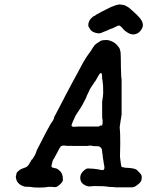

<svg xmlns="http://www.w3.org/2000/svg" viewBox="-20 -822 659 859"><path d="M469 -641Q487 -636 499 -625Q508 -616 514 -607Q517 -601 518 -594Q519 -591 519.5 -588Q520 -585 520 -575Q520 -565 520.5 -561Q521 -557 521 -518Q522 -473 524 -467Q524 -465 524 -389Q524 -313 524 -310Q523 -307 522 -296Q521 -290 519 -278Q517 -266 517 -263.5Q517 -261 516 -258Q515 -252 516 -246Q518 -232 518 -182Q518 -148 517 -130Q516 -121 519 -103Q521 -93 521 -88Q522 -81 524 -76Q525 -73 530 -74Q533 -74 534 -73Q537 -71 553 -71Q566 -70 568 -69.5Q570 -69 576 -68Q588 -66 594 -60Q603 -51 606.5 -47Q610 -43 610 -43Q610 -43 612 -39L614 -35V-27Q614 -20 613 -16Q609 -6 600 1Q593 7 587 11L583 13L573 16H493L492 15Q491 15 486 15Q473 15 451 12Q448 11 430.5 11Q413 11 407.5 10.5Q402 10 394.5 11Q387 12 380 12Q373 12 368 10Q362 8 355 3.5Q348 -1 344 -7Q339 -16 339 -25Q338 -42 352 -56Q361 -65 370 -68Q373 -69 373.5 -68.5Q374 -68 380 -68Q395 -68 415 -65Q420 -64 425.5 -63Q431 -62 433 -61.5Q435 -61 438 -61Q445 -60 447 -69Q448 -76 445 -87Q444 -95 443 -100Q439 -123 439 -129Q439 -134 438 -136Q437 -136 437 -144Q437 -154 433 -159Q429 -165 423 -167Q420 -168 410 -168Q392 -168 391 -170Q390 -170 385 -170.5Q380 -171 376 -170L372 -169H327Q282 -169 279 -169.5Q276 -170 267 -171Q253 -171 249 -163Q247 -160 245 -156.5Q243 -153 237 -141Q232 -132 227 -123Q224 -116 222.5 -114Q221 -112 220 -111Q215 -103 214 -96Q214 -93 212 -87Q209 -80 211 -75Q213 -72 220 -71Q229 -69 233 -68Q240 -65 248 -57Q255 -51 258 -41Q262 -31 261 -24Q261 -20 261 -20Q263 -19 260 -11Q256 -3 245 6Q238 13 229 15Q226 16 212 14Q203 14 197 14Q190 15 182 16Q179 17 155.5 17Q132 17 127.5 16Q123 15 115 14Q98 14 91 13Q83 11 75 7Q69 4 61 -4Q55 -10 53 -19Q50 -29 51 -34Q52 -36 53 -40.5Q54 -45 54 -46Q53 -50 67 -61Q75 -67 86 -70Q96 -73 101 -77Q108 -82 118 -101Q122 -109 122.5 -108.5Q123 -108 125 -110Q127 -112 128 -114Q129 -116 130 -118Q131 -119 134.5 -125Q138 -131 138 -132Q138 -133 140.5 -138Q143 -143 143 -145.5Q143 -148 155 -170Q166 -192 188 -234Q211 -276 212 -276Q214 -277 218.5 -286Q223 -295 222 -295Q221 -296 224 -301Q239 -330 267 -383Q271 -391 271 -391.5Q271 -392 275.5 -400Q280 -408 290 -427Q300 -446 306.5 -458Q313 -470 325 -492L355 -548V-547L362 -559Q367 -567 367 -567L372 -574Q372 -575 373 -576Q374 -576 375.5 -579Q377 -582 377 -581L378 -583Q380 -585 380 -585Q380 -585 381 -586.5Q382 -588 384 -591Q387 -594 390 -600Q394 -607 397 -611Q399 -613 399 -613.5Q399 -614 401.5 -617Q404 -620 404 -620.5Q404 -621 407.5 -623.5Q411 -626 413 -628Q415 -630 421 -633Q427 -636 428 -638Q430 -640 440 -642Q445 -642 446 -642.5Q447 -643 455 -643Q463 -643 469 -641ZM435 -493Q431 -499 423 -488Q420 -483 410 -465Q407 -459 404 -456Q401 -453 399.5 -449.5Q398 -446 396 -444Q394 -442 389 -434Q382 -424 374 -405Q372 -400 369 -395Q366 -388 364 -382Q362 -378 358.5 -371.5Q355 -365 349 -353.5Q343 -342 340 -338Q337 -334 335 -331Q332 -325 322 -311Q318 -305 315 -298Q311 -288 306 -278Q300 -265 300 -260Q300 -258 301 -258Q302 -256 307 -255Q312 -254 314 -255Q316 -256 368 -256H420L424 -257Q427 -259 428 -260Q429 -261 431.5 -260.5Q434 -260 435 -260Q438 -261 438 -266Q439 -268 439 -269V-277Q439 -277 439 -280Q440 -288 438 -288Q437 -288 437 -311Q437 -330 437 -344Q437 -358 437 -365.5Q437 -373 438 -373L439 -381Q440 -386 440.5 -390Q441 -394 441 -397Q442 -399 441.5 -420Q441 -441 441 -441Q441 -442 439 -456Q439 -465 438 -465Q437 -465 437 -476Q436 -491 435 -493ZM513 -802Q514 -803 523 -801Q526 -801 527 -800.5Q528 -800 530.5 -800Q533 -800 535 -799H536Q536 -799 539.5 -797.5Q543 -796 543 -796Q543 -796 546 -794Q552 -790 553 -790Q553 -790 554 -789.5Q555 -789 557.5 -787Q560 -785 564.5 -781Q569 -777 576 -771Q597 -752 606 -741Q612 -733 615 -727Q623 -711 616 -696Q610 -684 600 -676Q589 -668 575 -668Q564 -668 551 -676Q536 -685 528 -696Q522 -703 516 -707Q514 -708 512 -708Q506 -707 495 -701Q482 -694 476 -693Q472 -692 466.5 -689Q461 -686 458 -685Q446 -681 440 -678Q429 -672 418 -673Q408 -674 397 -679Q385 -685 379 -699Q377 -702 376 -702Q376 -702 375 -709Q375 -724 385 -737Q387 -739 391 -743Q395 -747 398 -749Q401 -751 401.5 -750.5Q402 -750 403.5 -751Q405 -752 406.5 -753Q408 -754 408 -754V-755L437 -771H438L439 -772H440L441 -773H442L443 -774H444Q476 -791 479 -791.5Q482 -792 488.5 -795Q495 -798 496 -798Q497 -798 501.5 -799.5Q506 -801 509.5 -801.5Q513 -802 513 -802Z"/></svg>

Font: TT2020 Style E
Style: Italic
Weight: 400
Italic angle: -15°
Version: Version 0.2.000